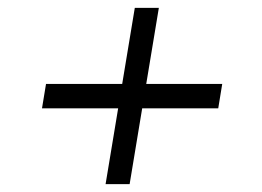

<svg xmlns="http://www.w3.org/2000/svg" viewBox="-20 -530 669 491"><path d="M250 -59.1 324.7 -509.8H386.2L311.5 -59.1ZM87.4 -252.9 97.7 -315.4H548.3L538.1 -252.9Z"/></svg>

Font: Inter 24pt Light
Style: Italic
Weight: 300
Italic angle: -9.3988°
Designer: Rasmus Andersson
Foundry: rsms
Version: Version 4.001;git-66647c0bb